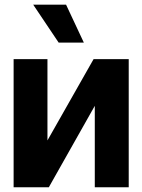

<svg xmlns="http://www.w3.org/2000/svg" viewBox="-20 -788 599 808"><path d="M179.7 -197.1 373.8 -539.1H521.7V0H378.9V-342.6L185.5 0H37.3V-539.1H179.7ZM226.8 -608.8 119.7 -768.4H258L332.8 -608.8Z"/></svg>

Font: Inter Display V
Style: Regular
Weight: 400
Designer: Rasmus Andersson
Foundry: rsms
Version: Version 3.015;git-src